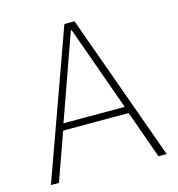

<svg xmlns="http://www.w3.org/2000/svg" viewBox="-104 -790 819 881"><g transform="rotate(-15 305.0 -349.0)"><path d="M541 0 460 -227H149L68 0H30L281 -698H329L580 0ZM306 -662H302L159 -259H450Z"/></g></svg>

Font: IBM Plex Sans ExtLt
Style: Regular
Weight: 200
Designer: Mike Abbink, Paul van der Laan, Pieter van Rosmalen
Foundry: Bold Monday
Version: Version 3.005